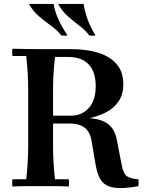

<svg xmlns="http://www.w3.org/2000/svg" viewBox="-20 -951 744 981"><path d="M687 -35Q690 -18 687 0Q661 5 637.5 7.5Q614 10 597 10Q552 10 527 -3Q502 -16 489 -42Q476 -68 469 -107L447 -235Q440 -277 412.5 -298.5Q385 -320 335 -320H190V-360H343Q398 -360 433.5 -399Q469 -438 469 -511Q469 -583 433.5 -621.5Q398 -660 327 -660H261Q256 -615 253.5 -575Q251 -535 251 -490V-210Q251 -165 253.5 -121.5Q256 -78 261 -35H331Q335 -17 331 2Q297 0 260 0Q223 0 188 0Q154 0 116.5 0Q79 0 44 2Q40 -17 44 -35H114Q119 -78 121.5 -121.5Q124 -165 124 -210V-490Q124 -535 121.5 -578.5Q119 -622 114 -665H44Q40 -684 44 -702Q79 -701 116.5 -700.5Q154 -700 188 -700H345Q420 -700 480 -682Q540 -664 575 -624.5Q610 -585 610 -521Q610 -468 585.5 -432.5Q561 -397 521.5 -377Q482 -357 437 -347Q499 -343 532.5 -317Q566 -291 576 -241L602 -107Q610 -64 628 -51Q646 -38 687 -35ZM277 -931H407Q414 -889 428.5 -849.5Q443 -810 468 -770Q452 -767 436 -770Q417 -796 386.5 -819Q356 -842 326 -868.5Q296 -895 277 -931ZM128 -931H254Q261 -889 279.5 -849.5Q298 -810 325 -770Q309 -767 293 -770Q273 -796 242 -818.5Q211 -841 180 -867Q149 -893 128 -931Z"/></svg>

Font: Poltawski Nowy Medium
Style: Regular
Weight: 500
Version: Version 1.001;gftools[0.9.25]